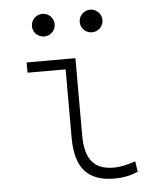

<svg xmlns="http://www.w3.org/2000/svg" viewBox="-52 -765 691 821"><g transform="rotate(-5 293.0 -354.5)"><path d="M407.2 9.8C443.4 9.8 473.1 3.9 507.8 -10.7L501 -55.7C462.4 -43 433.6 -37.1 407.2 -37.1C323.2 -37.1 284.7 -84 284.7 -185.5V-517.6H75.2V-473.6H238.8V-180.7C238.8 -50.3 291.5 9.8 407.2 9.8ZM160.2 -621.6C187 -621.6 209 -643.1 209 -669.9C209 -696.8 187 -718.8 160.2 -718.8C133.3 -718.8 111.3 -696.8 111.3 -669.9C111.3 -643.1 133.3 -621.6 160.2 -621.6ZM365.2 -621.6C392.1 -621.6 414.1 -643.1 414.1 -669.9C414.1 -696.8 392.1 -718.8 365.2 -718.8C338.4 -718.8 316.4 -696.8 316.4 -669.9C316.4 -643.1 338.4 -621.6 365.2 -621.6Z"/></g></svg>

Font: Cascadia Code PL ExtraLight
Style: Regular
Weight: 200
Monospace: yes
Designer: Aaron Bell
Foundry: Saja Typeworks
Version: Version 2404.023